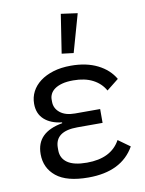

<svg xmlns="http://www.w3.org/2000/svg" viewBox="-88 -842 694 916"><g transform="rotate(-10 259.0 -384.0)"><path d="M490 -99Q427 12 266 12Q161 12 110.5 -29Q60 -70 60 -137Q60 -191 92 -222.5Q124 -254 187 -265V-269Q133 -275 102 -303Q71 -331 71 -379Q71 -411 85 -438Q99 -465 125.5 -485Q152 -505 189.5 -516.5Q227 -528 275 -528Q350 -528 404 -501Q458 -474 485 -427L427 -381Q407 -417 368.5 -437Q330 -457 274 -457Q242 -457 220 -451Q198 -445 184 -435Q170 -425 163.5 -412Q157 -399 157 -386V-374Q157 -342 183 -321Q209 -300 255 -300H377V-233H255Q146 -233 146 -153V-141Q146 -102 177 -80.5Q208 -59 271 -59Q389 -59 433 -140ZM299 -585 242 -592 271 -780 351 -769Z"/></g></svg>

Font: IBM Plex Sans
Style: Regular
Weight: 400
Designer: Mike Abbink, Paul van der Laan, Pieter van Rosmalen
Foundry: Bold Monday
Version: Version 3.005